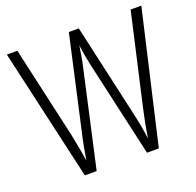

<svg xmlns="http://www.w3.org/2000/svg" viewBox="-125 -939 998 978"><g transform="rotate(-20 374.0 -450.0)"><path d="M739 -807H681L568 -310C557 -260 547 -212 540 -159C532 -214 524 -257 512 -309L400 -807H346L235 -310C225 -269 214 -211 206 -161C201 -196 192 -246 179 -310L67 -807H10L173 -93H237L352 -609C362 -650 367 -687 373 -725C379 -678 386 -641 394 -606L510 -93H574Z"/></g></svg>

Font: Noto Sans Telugu UI Condensed Light
Style: Regular
Weight: 300
Width: 3
Designer: Jelle Bosma - Monotype Design Team
Foundry: Monotype Imaging Inc.
Version: Version 2.005